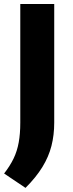

<svg xmlns="http://www.w3.org/2000/svg" viewBox="-28 -760 362 956"><path d="M99 175.5 -7.5 104Q22 66 39.8 29Q57.5 -8 65.2 -51Q73 -94 73 -149V-740H242V-149.5Q242 -87.5 228.2 -33.5Q214.5 20.5 183 71.8Q151.5 123 99 175.5Z"/></svg>

Font: Encode Sans SC SemiExpanded
Style: Bold
Weight: 700
Width: 6
Designer: Multiple Designers
Foundry: Impallari Type
Version: Version 3.002